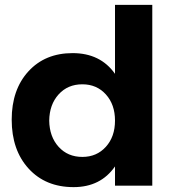

<svg xmlns="http://www.w3.org/2000/svg" viewBox="-20 -762 725 788"><path d="M452 -742H605V0H452V-79Q393 6 282 6Q167 6 97.5 -70Q28 -146 28 -271Q28 -394 96.5 -469Q165 -544 278 -544Q392 -544 452 -459ZM318 -118Q377 -118 414.5 -159.5Q452 -201 452 -267Q452 -333 414.5 -374.5Q377 -416 318 -416Q258 -416 220.5 -374.5Q183 -333 182 -267Q183 -201 220.5 -159.5Q258 -118 318 -118Z"/></svg>

Font: Montserrat-Arabic SemiBold
Style: Regular
Weight: 600
Designer: Mohamed Gaber
Foundry: Kief Type Foundry
Version: Version 5.008;PS 005.008;hotconv 1.0.88;makeotf.lib2.5.64775